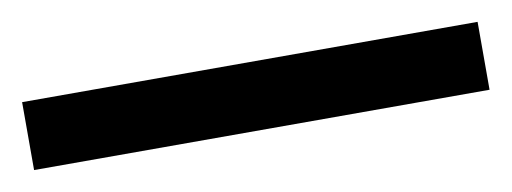

<svg xmlns="http://www.w3.org/2000/svg" viewBox="-27 15 541 203"><g transform="rotate(-10 243.5 116.5)"><path d="M-1 152.9V80H488V152.9Z"/></g></svg>

Font: Red Hat Display VF
Style: Regular
Weight: 300
Designer: Pentagram, MCKL
Foundry: Pentagram, MCKL
Version: Version 1.023